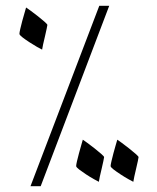

<svg xmlns="http://www.w3.org/2000/svg" viewBox="-20 -518 539 661"><path d="M120.1 123H85L321.8 -498H356ZM143.1 -432.1Q143.1 -430.2 140.6 -418.7Q138.2 -407.2 134.8 -392.8Q131.3 -378.4 128.4 -365.2Q125.5 -352.1 125 -347.2Q120.6 -349.1 107.7 -356.4Q94.7 -363.8 81.3 -372.6Q67.9 -381.3 57.4 -389.4Q46.9 -397.5 46.9 -401.4Q46.9 -405.8 49.8 -418.5Q52.7 -431.2 56.6 -445.8Q60.5 -460.4 64.5 -473.6Q68.4 -486.8 69.8 -492.2Q73.7 -489.7 85.7 -481Q97.7 -472.2 110.4 -462.2Q123 -452.1 133.1 -443.4Q143.1 -434.6 143.1 -432.1ZM457 22.9Q457 24.9 454.6 36.4Q452.1 47.9 448.7 62.3Q445.3 76.7 442.4 89.8Q439.5 103 439 107.9Q434.6 106 421.6 98.6Q408.7 91.3 395.3 82.5Q381.8 73.7 371.3 65.7Q360.8 57.6 360.8 53.7Q360.8 49.3 363.8 36.6Q366.7 23.9 370.6 9.3Q374.5 -5.4 378.4 -18.6Q382.3 -31.7 383.8 -37.1Q387.7 -34.7 399.7 -25.9Q411.6 -17.1 424.3 -7.1Q437 2.9 447 11.7Q457 20.5 457 22.9ZM338.4 22.9Q338.4 24.9 335.9 36.4Q333.5 47.9 330.1 62.3Q326.7 76.7 323.7 89.8Q320.8 103 320.3 107.9Q315.9 106 303 98.6Q290 91.3 276.6 82.5Q263.2 73.7 252.7 65.7Q242.2 57.6 242.2 53.7Q242.2 49.3 245.1 36.6Q248 23.9 252 9.3Q255.9 -5.4 259.8 -18.6Q263.7 -31.7 265.1 -37.1Q269 -34.7 281 -25.9Q293 -17.1 305.7 -7.1Q318.4 2.9 328.4 11.7Q338.4 20.5 338.4 22.9Z"/></svg>

Font: Scheherazade Rohingya
Style: Regular
Weight: 400
Designer: SIL International
Foundry: SIL International
Version: Version 2.000 (build 440/429)